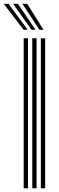

<svg xmlns="http://www.w3.org/2000/svg" viewBox="-71 -1004 316 1024"><path d="M147 0V-800H169.9V0ZM55.4 0V-800H78.3V0ZM101.2 0V-800H124.1V0ZM55 -845 -51.2 -983.9H-25.6L76.7 -845ZM97.3 -845 -1.4 -983.9H24.2L118.8 -845ZM139.4 -845 48.4 -983.9H74L161.1 -845Z"/></svg>

Font: Big Shoulders Inline Text Thin
Style: Regular
Weight: 100
Designer: Patric King
Foundry: XO Type Co
Version: Version 2.002